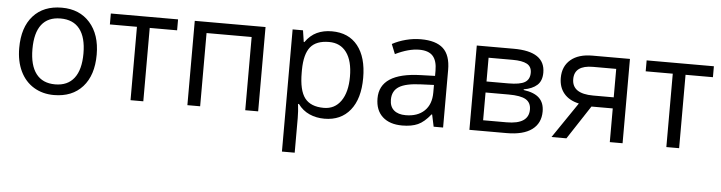

<svg xmlns="http://www.w3.org/2000/svg" viewBox="-47 -760 4557 1214"><g transform="rotate(5 2231.0 -152.5)"><path d="M547.9 -268.1Q547.9 -137.2 481.9 -63.7Q416 9.8 299.8 9.8Q228 9.8 172.4 -23.9Q116.7 -57.6 86.4 -120.6Q56.2 -183.6 56.2 -268.1Q56.2 -398.9 121.6 -471.9Q187 -544.9 303.2 -544.9Q415.5 -544.9 481.7 -470.2Q547.9 -395.5 547.9 -268.1ZM140.1 -268.1Q140.1 -165.5 181.2 -111.8Q222.2 -58.1 301.8 -58.1Q381.3 -58.1 422.6 -111.6Q463.9 -165 463.9 -268.1Q463.9 -370.1 422.6 -423.1Q381.3 -476.1 300.8 -476.1Q221.2 -476.1 180.7 -423.8Q140.1 -371.6 140.1 -268.1Z M1041 -465.8H867.2V0H786.1V-465.8H614.3V-535.2H1041Z M1228 0H1147V-535.2H1596.2V0H1514.2V-464.8H1228Z M2017.1 9.8Q1964.8 9.8 1921.6 -9.5Q1878.4 -28.8 1849.1 -68.8H1843.3Q1849.1 -22 1849.1 20V240.2H1768.1V-535.2H1834L1845.2 -461.9H1849.1Q1880.4 -505.9 1921.9 -525.4Q1963.4 -544.9 2017.1 -544.9Q2123.5 -544.9 2181.4 -472.2Q2239.3 -399.4 2239.3 -268.1Q2239.3 -136.2 2180.4 -63.2Q2121.6 9.8 2017.1 9.8ZM2005.4 -476.1Q1923.3 -476.1 1886.7 -430.7Q1850.1 -385.3 1849.1 -286.1V-268.1Q1849.1 -155.3 1886.7 -106.7Q1924.3 -58.1 2007.3 -58.1Q2076.7 -58.1 2116 -114.3Q2155.3 -170.4 2155.3 -269Q2155.3 -369.1 2116 -422.6Q2076.7 -476.1 2005.4 -476.1Z M2710 0 2693.8 -76.2H2689.9Q2649.9 -25.9 2610.1 -8.1Q2570.3 9.8 2510.7 9.8Q2431.2 9.8 2386 -31.2Q2340.8 -72.3 2340.8 -147.9Q2340.8 -310.1 2600.1 -317.9L2690.9 -320.8V-354Q2690.9 -417 2663.8 -447Q2636.7 -477.1 2577.1 -477.1Q2510.3 -477.1 2425.8 -436L2400.9 -498Q2440.4 -519.5 2487.5 -531.7Q2534.7 -543.9 2582 -543.9Q2677.7 -543.9 2723.9 -501.5Q2770 -459 2770 -365.2V0ZM2526.9 -57.1Q2602.5 -57.1 2645.8 -98.6Q2689 -140.1 2689 -214.8V-263.2L2607.9 -259.8Q2511.2 -256.3 2468.5 -229.7Q2425.8 -203.1 2425.8 -147Q2425.8 -103 2452.4 -80.1Q2479 -57.1 2526.9 -57.1Z M3371.1 -400.9Q3371.1 -348.6 3341.1 -321.5Q3311 -294.4 3256.8 -285.2V-280.8Q3325.2 -271.5 3356.7 -240.7Q3388.2 -210 3388.2 -155.8Q3388.2 -81.1 3333.3 -40.5Q3278.3 0 3172.9 0H2937V-535.2H3171.9Q3371.1 -535.2 3371.1 -400.9ZM3307.1 -161.1Q3307.1 -204.6 3274.2 -224.4Q3241.2 -244.1 3165 -244.1H3018.1V-67.9H3167Q3307.1 -67.9 3307.1 -161.1ZM3292 -393.1Q3292 -432.1 3262 -448.5Q3231.9 -464.8 3170.9 -464.8H3018.1V-314H3155.3Q3230.5 -314 3261.2 -332.5Q3292 -351.1 3292 -393.1Z M3552.7 0H3458L3611.8 -226.1Q3549.8 -239.7 3516.8 -279.1Q3483.9 -318.4 3483.9 -377.9Q3483.9 -451.2 3533.2 -493.2Q3582.5 -535.2 3670.9 -535.2H3909.2V0H3828.1V-213.9H3692.9ZM3563 -377Q3563 -284.2 3697.8 -284.2H3828.1V-464.8H3681.2Q3563 -464.8 3563 -377Z M4441.9 -465.8H4268.1V0H4187V-465.8H4015.1V-535.2H4441.9Z"/></g></svg>

Font: f06252833
Style: Regular
Weight: 400
Foundry: Ascender Corporation
Version: Version 1.10